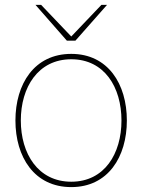

<svg xmlns="http://www.w3.org/2000/svg" viewBox="-20 -752 581 784"><path d="M271 12C421 12 498 -111 498 -260C498 -409 421 -532 271 -532C120 -532 43 -409 43 -260C43 -111 120 12 271 12ZM65 -260C65 -395 135 -510 271 -510C407 -510 476 -395 476 -260C476 -125 407 -10 271 -10C135 -10 65 -125 65 -260ZM125 -732 253 -586H288L417 -732H394L271 -603L148 -732Z"/></svg>

Font: Aspekta 50
Style: Regular
Weight: 50
Designer: Ivo Dolenc
Version: Version 2.000